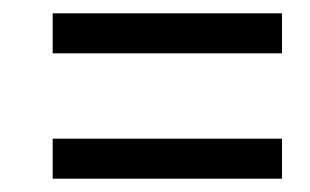

<svg xmlns="http://www.w3.org/2000/svg" viewBox="-20 -501 465 288"><path d="M59 -421H403V-481H59ZM59 -233H403V-293H59Z"/></svg>

Font: Noto Serif Tamil ExtraCondensed Medium
Style: Italic
Weight: 500
Width: 2
Italic angle: -12°
Designer: Indian Type Foundry, Tom Grace, and the Monotype Design Team
Foundry: Monotype Imaging Inc.
Version: Version 2.003